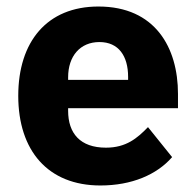

<svg xmlns="http://www.w3.org/2000/svg" viewBox="-20 -557 602 589"><path d="M288 12C384 12 461 -21 508 -75L434 -167C401 -133 367 -104 305 -104C226 -104 189 -148 189 -217V-225H526V-269C526 -411 456 -537 282 -537C124 -537 36 -429 36 -263C36 -95 127 12 288 12ZM285 -428C344 -428 373 -385 373 -321V-312H189V-320C189 -385 226 -428 285 -428Z"/></svg>

Font: IBM Plex Thai Looped
Style: Bold
Weight: 700
Designer: Mike Abbink, Paul van der Laan, Pieter van Rosmalen, Ben Mitchell, Mark Frömberg
Foundry: Bold Monday
Version: Version 1.0